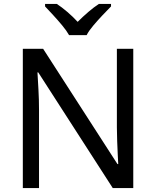

<svg xmlns="http://www.w3.org/2000/svg" viewBox="-20 -964 800 984"><path d="M663 0H558L176 -593H172Q174 -558 177 -506Q180 -454 180 -399V0H97V-714H201L582 -123H586Q585 -139 583.5 -171Q582 -203 580.5 -241Q579 -279 579 -311V-714H663ZM334 -784Q321 -807 299 -833.5Q277 -860 253 -886Q229 -912 211 -931V-944H271Q297 -927 325 -903Q353 -879 378 -852Q405 -879 433 -903Q461 -927 487 -944H549V-931Q530 -912 505.5 -886Q481 -860 458.5 -833.5Q436 -807 424 -784Z"/></svg>

Font: Noto Sans Hebrew Droid SemiBold
Style: Regular
Weight: 600
Designer: Monotype Design Team
Foundry: Monotype Imaging Inc.
Version: Version 1.100; ttfautohint (v1.8.4.7-5d5b)